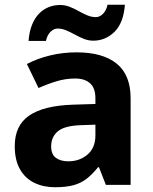

<svg xmlns="http://www.w3.org/2000/svg" viewBox="-20 -828 644 807"><path d="M302 -608Q412 -608 470.5 -560.5Q529 -513 529 -415V-51H425L396 -125H392Q369 -96 344.5 -77Q320 -58 288.5 -49.5Q257 -41 211 -41Q163 -41 124.5 -59.5Q86 -78 64 -116.5Q42 -155 42 -214Q42 -301 103 -342.5Q164 -384 286 -388L381 -391V-415Q381 -458 358.5 -478Q336 -498 296 -498Q256 -498 218 -486.5Q180 -475 142 -458L93 -559Q137 -582 190.5 -595Q244 -608 302 -608ZM323 -302Q251 -300 223 -276Q195 -252 195 -213Q195 -179 215 -164.5Q235 -150 267 -150Q315 -150 348 -178.5Q381 -207 381 -259V-304ZM100 -656Q103 -695 114.5 -723.5Q126 -752 144 -770.5Q162 -789 184.5 -798Q207 -807 233 -807Q253 -807 272.5 -799.5Q292 -792 310.5 -781.5Q329 -771 347 -763.5Q365 -756 383 -756Q398 -756 412 -769Q426 -782 432 -808H505Q499 -731 461 -694Q423 -657 372 -657Q352 -657 333 -664.5Q314 -672 295 -682.5Q276 -693 258 -700.5Q240 -708 222 -708Q207 -708 193 -695Q179 -682 173 -656Z"/></svg>

Font: Noto Sans Tamil UI
Style: Regular
Weight: 400
Designer: Jelle Bosma - Monotype Design Team
Foundry: Monotype Imaging Inc.
Version: Version 2.004